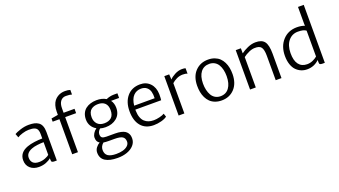

<svg xmlns="http://www.w3.org/2000/svg" viewBox="-78 -1558 4505 2548"><g transform="rotate(-20 2174.5 -284.0)"><path d="M473.6 7.8H439.9Q416 7.8 406.5 1Q397 -5.9 397 -31.2V-51.8Q370.6 -27.8 324.7 -10Q278.8 7.8 224.1 7.8Q148.9 7.8 101.8 -33.9Q54.7 -75.7 54.7 -147Q54.7 -255.9 174.8 -300.3Q219.7 -316.9 280.3 -325Q340.8 -333 392.1 -333V-397.5Q392.1 -423.8 386.5 -442.9Q380.9 -461.9 370.8 -473.4Q360.8 -484.9 343.8 -491.5Q326.7 -498 307.9 -500.5Q289.1 -502.9 262.2 -502.9Q221.7 -502.9 172.1 -487.8Q122.6 -472.7 99.1 -455.6L78.6 -509.3Q101.6 -524.4 163.1 -544.7Q224.6 -564.9 283.7 -564.9Q329.1 -564.9 361.6 -557.6Q394 -550.3 420.4 -532Q446.8 -513.7 460.2 -479.2Q473.6 -444.8 473.6 -394ZM248 -53.2Q294.4 -53.2 336.7 -70.3Q378.9 -87.4 392.1 -101.6V-280.8Q353.5 -280.8 302.5 -274.4Q251.5 -268.1 219.7 -254.9Q135.3 -222.7 135.3 -153.3Q135.3 -106.9 162.8 -80.1Q190.4 -53.2 248 -53.2Z M693.8 0V-495.1H598.1V-540L693.8 -556.6V-601.6Q693.8 -649.4 705.6 -687.7Q717.3 -726.1 736.3 -750.5Q755.4 -774.9 781.2 -791.3Q807.1 -807.6 833.7 -814.5Q860.4 -821.3 888.7 -821.3Q933.1 -821.3 962.4 -811V-746.1Q933.1 -755.9 877.4 -755.9Q830.6 -755.9 802.7 -720.5Q774.9 -685.1 774.9 -619.1V-556.6H929.2V-495.1H774.9V0Z M1534.2 -489.7H1420.9Q1454.6 -444.3 1454.6 -379.9Q1454.6 -288.6 1392.3 -237.1Q1330.1 -185.5 1234.4 -185.5Q1193.8 -185.5 1159.2 -195.8Q1144 -184.1 1133.1 -165Q1122.1 -146 1122.1 -126.5Q1122.1 -91.3 1139.6 -77.9Q1157.2 -64.5 1202.1 -64.5H1322.8Q1369.1 -64.5 1403.8 -56.6Q1438.5 -48.8 1459 -36.1Q1479.5 -23.4 1492.2 -4.9Q1504.9 13.7 1509.3 32.2Q1513.7 50.8 1513.7 73.7Q1513.7 127.4 1477.3 168.7Q1440.9 210 1380.4 231.4Q1319.8 252.9 1245.1 252.4Q1134.8 252.4 1073.5 213.9Q1012.2 175.3 1012.2 94.7Q1012.2 56.2 1035.4 25.4Q1058.6 -5.4 1089.4 -22.5Q1046.4 -46.4 1047.4 -106Q1047.9 -134.3 1065.9 -163.8Q1084 -193.4 1113.8 -214.8Q1070.8 -238.3 1046.4 -278.6Q1022 -318.8 1022 -370.1Q1022 -418.5 1038.8 -455.8Q1055.7 -493.2 1085.4 -516.4Q1115.2 -539.6 1153.6 -551.5Q1191.9 -563.5 1237.8 -564.5Q1318.4 -565.9 1375 -531.2Q1394 -541 1423.8 -548.1Q1453.6 -555.2 1481.9 -555.2H1534.2ZM1236.3 -240.2Q1300.3 -240.2 1336.9 -273.2Q1373.5 -306.2 1373.5 -377Q1373.5 -442.4 1338.9 -475.8Q1304.2 -509.3 1241.7 -508.8Q1212.9 -508.8 1189.5 -502Q1166 -495.1 1146 -480.5Q1126 -465.8 1114.7 -438.7Q1103.5 -411.6 1103.5 -374Q1103.5 -314.5 1138.2 -277.3Q1172.9 -240.2 1236.3 -240.2ZM1213.9 0Q1165.5 0 1136.7 -4.9Q1091.8 32.2 1091.8 85Q1091.8 143.1 1129.9 169.7Q1168 196.3 1248 196.3Q1297.9 196.3 1339.4 185.3Q1380.9 174.3 1408.2 149.7Q1435.5 125 1435.5 90.8Q1435.5 42 1403.1 21Q1370.6 0 1289.1 0Z M1846.2 7.8Q1729.5 7.8 1666.5 -66.9Q1603.5 -141.6 1603.5 -275.9Q1603.5 -404.3 1669.7 -483.6Q1735.8 -563 1853 -564.5Q1940.9 -565.4 1995.6 -508.1Q2050.3 -450.7 2052.7 -355.5Q2052.7 -290.5 2048.3 -270H1683.6Q1683.6 -256.8 1684.1 -250.5Q1685.5 -198.2 1699.7 -159.7Q1713.9 -121.1 1738.8 -98.1Q1763.7 -75.2 1795.4 -64.5Q1827.1 -53.7 1867.2 -53.7Q1904.8 -53.7 1950.7 -64.9Q1996.6 -76.2 2018.6 -90.8L2034.7 -43.5Q2007.3 -21 1953.1 -6.6Q1898.9 7.8 1846.2 7.8ZM1848.1 -506.3Q1783.2 -506.3 1740.2 -461.7Q1697.3 -417 1687 -324.7H1976.1Q1979 -378.4 1968.3 -417.7Q1957.5 -457 1927.2 -481.7Q1897 -506.3 1848.1 -506.3Z M2196.8 0V-556.2H2265.6L2270.5 -481.9Q2293 -509.3 2344.7 -536.9Q2396.5 -564.5 2447.8 -564.5Q2482.9 -564.5 2498 -558.1V-481.4Q2476.6 -492.7 2433.1 -492.7Q2386.7 -492.7 2345.7 -472.9Q2304.7 -453.1 2277.8 -427.7V0Z M2805.2 7.8Q2753.9 7.8 2712.4 -8.1Q2670.9 -23.9 2643.1 -51.3Q2615.2 -78.6 2596.7 -116.5Q2578.1 -154.3 2570.1 -197.3Q2562 -240.2 2562.5 -288.6Q2564.5 -418.5 2635.3 -491.5Q2706.1 -564.5 2815.9 -564.5Q2866.7 -564.5 2907.7 -548.8Q2948.7 -533.2 2976.6 -506.3Q3004.4 -479.5 3022.9 -442.1Q3041.5 -404.8 3049.8 -361.8Q3058.1 -318.8 3057.6 -270.5Q3055.7 -140.6 2985.6 -66.4Q2915.5 7.8 2805.2 7.8ZM2807.1 -50.3Q2886.2 -49.3 2930.2 -109.1Q2974.1 -168.9 2974.6 -273.9Q2974.6 -322.8 2965.1 -364Q2955.6 -405.3 2936.3 -437Q2917 -468.8 2885.7 -486.8Q2854.5 -504.9 2814 -505.4Q2734.9 -506.3 2690.4 -449Q2646 -391.6 2645.5 -287.6Q2645.5 -238.8 2655 -197Q2664.6 -155.3 2683.6 -122.1Q2702.6 -88.9 2734.4 -69.8Q2766.1 -50.8 2807.1 -50.3Z M3205.6 0V-556.2H3278.3V-484.9Q3317.9 -514.6 3373.5 -539.3Q3429.2 -564 3483.4 -564.9Q3574.2 -566.4 3611.8 -516.6Q3649.4 -466.8 3649.4 -344.2V0H3567.9V-344.7Q3567.9 -430.7 3543.2 -465.3Q3518.6 -500 3449.2 -497.1Q3412.1 -496.6 3366.7 -476.3Q3321.3 -456.1 3286.6 -428.7V0Z M4011.7 7.8Q3967.8 7.8 3929.2 -8.1Q3890.6 -23.9 3859.6 -55.2Q3828.6 -86.4 3810.5 -139.2Q3792.5 -191.9 3792.5 -260.3Q3792.5 -394.5 3869.4 -479.5Q3946.3 -564.5 4071.3 -564.5Q4131.8 -564.5 4179.2 -545.9L4178.2 -579.1V-812.5H4259.3V5.9H4224.6Q4202.6 5.9 4192.6 -0.5Q4182.6 -6.8 4182.6 -27.8V-61.5Q4111.8 7.8 4011.7 7.8ZM4034.2 -56.2Q4077.1 -56.2 4115 -73.2Q4152.8 -90.3 4178.2 -112.3V-477.5Q4145.5 -504.9 4063.5 -504.9Q3981.4 -504.9 3929.2 -442.6Q3877 -380.4 3875.5 -271.5Q3874.5 -164.6 3916 -110.4Q3957.5 -56.2 4034.2 -56.2Z"/></g></svg>

Font: HaufeMerriweatherSansLt
Style: Regular
Weight: 300
Designer: Eben Sorkin
Foundry: Eben Sorkin
Version: Version 1.56